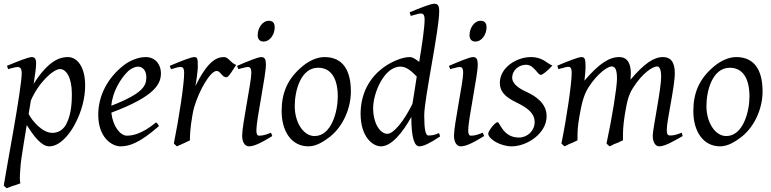

<svg xmlns="http://www.w3.org/2000/svg" viewBox="-23 -762 4121 1026"><path d="M170 -425C170 -450 160 -457 147 -457C129 -457 71 -434 14 -410L21 -392C28 -395 35 -397 41 -398C52 -401 63 -404 70 -404C81 -404 93 -401 93 -371C93 -288 8 155 -3 230L13 244C17 242 22 240 29 238C32 237 35 235 38 234L69 224C76 221 81 219 86 218C84 213 83 203 83 189C83 179 84 161 86 136C87 111 94 64 105 -3L120 -94C155 -38 197 20 240 20C296 20 345 -40 374 -92C415 -167 432 -241 432 -306C432 -404 390 -457 340 -457C302 -457 239 -444 157 -314C166 -371 170 -405 170 -425ZM298 -393C329 -393 361 -351 361 -260C361 -221 359 -157 335 -107C320 -72 292 -52 257 -52C204 -52 150 -114 130 -153L142 -225C185 -324 263 -393 298 -393Z M837 -371C837 -413 811 -457 755 -457C715 -457 668 -437 638 -413C552 -346 502 -251 502 -148C502 -25 577 20 620 20C666 20 720 5 826 -88C825 -93 818 -104 811 -108C734 -44 682 -37 655 -37C620 -37 580 -86 572 -160C808 -248 837 -315 837 -371ZM662 -382C681 -399 703 -406 714 -406C736 -406 759 -389 759 -349C759 -304 742 -263 572 -197C577 -267 619 -341 662 -382Z M1239 -415C1209 -426 1198 -457 1174 -457C1131 -457 1085 -431 1021 -302C1026 -325 1034 -387 1034 -401C1034 -446 1034 -457 1015 -457C998 -457 940 -434 884 -410L891 -392C911 -399 931 -404 941 -404C952 -404 961 -401 961 -371C961 -312 934 -134 906 5L922 20C926 18 931 16 938 13L967 0C970 -1 974 -3 977 -5C983 -8 988 -10 992 -12C992 -17 992 -23 992 -28C992 -59 1001 -137 1014 -187C1041 -280 1101 -383 1135 -383C1155 -383 1163 -349 1187 -349C1200 -349 1224 -394 1239 -415Z M1445 -616C1445 -639 1434 -651 1414 -651C1377 -651 1354 -609 1354 -574C1354 -553 1365 -540 1385 -540C1422 -540 1445 -581 1445 -616ZM1425 -53C1398 -42 1382 -37 1362 -37C1351 -37 1347 -46 1347 -66C1347 -123 1398 -359 1398 -416C1398 -445 1392 -457 1373 -457C1355 -457 1300 -434 1244 -410L1251 -392C1258 -395 1265 -397 1272 -398C1283 -401 1295 -404 1300 -404C1312 -404 1320 -401 1320 -371C1320 -324 1271 -95 1271 -37C1271 -2 1286 20 1307 20C1335 20 1372 2 1432 -35Z M1852 -273C1852 -381 1813 -457 1711 -457C1671 -457 1629 -437 1596 -410C1511 -341 1482 -262 1482 -168C1482 -61 1534 20 1625 20C1666 20 1705 -4 1740 -31C1813 -89 1852 -187 1852 -273ZM1782 -246C1782 -166 1748 -35 1658 -35C1598 -35 1552 -108 1552 -195C1552 -278 1584 -400 1677 -400C1744 -400 1782 -346 1782 -246Z M2323 -51C2300 -40 2283 -38 2266 -38C2251 -38 2244 -70 2244 -146C2244 -234 2324 -601 2324 -702C2324 -733 2316 -742 2297 -742C2280 -742 2222 -720 2166 -696L2172 -677C2180 -679 2187 -681 2194 -683C2206 -687 2219 -690 2224 -690C2236 -690 2246 -687 2246 -657C2246 -617 2233 -526 2217 -431C2201 -444 2183 -457 2167 -457C2128 -457 2077 -435 2040 -411C1947 -350 1904 -256 1904 -154C1904 -31 1968 20 2013 20C2070 20 2130 -56 2175 -137C2175 -17 2194 20 2218 20C2239 20 2274 4 2329 -33ZM2181 -207C2136 -116 2081 -47 2047 -47C2009 -47 1971 -101 1971 -185C1971 -262 2028 -406 2117 -406C2153 -406 2182 -375 2204 -353C2195 -297 2188 -246 2181 -207Z M2577 -616C2577 -639 2566 -651 2546 -651C2509 -651 2486 -609 2486 -574C2486 -553 2497 -540 2517 -540C2554 -540 2577 -581 2577 -616ZM2557 -53C2530 -42 2514 -37 2494 -37C2483 -37 2479 -46 2479 -66C2479 -123 2530 -359 2530 -416C2530 -445 2524 -457 2505 -457C2487 -457 2432 -434 2376 -410L2383 -392C2390 -395 2397 -397 2404 -398C2415 -401 2427 -404 2432 -404C2444 -404 2452 -401 2452 -371C2452 -324 2403 -95 2403 -37C2403 -2 2418 20 2439 20C2467 20 2504 2 2564 -35Z M2929 -412C2902 -420 2880 -457 2814 -457C2737 -457 2648 -401 2648 -319C2648 -277 2671 -245 2740 -213C2789 -188 2834 -161 2834 -109C2834 -64 2796 -27 2750 -27C2664 -27 2649 -109 2636 -109C2622 -109 2586 -62 2586 -48C2586 -20 2650 20 2711 20C2795 20 2898 -50 2898 -141C2898 -210 2840 -249 2786 -273C2734 -297 2714 -323 2714 -346C2714 -389 2752 -416 2788 -416C2831 -416 2849 -362 2867 -362C2876 -362 2903 -383 2929 -412Z M3620 -53C3593 -42 3577 -38 3558 -38C3547 -38 3540 -43 3540 -66C3540 -120 3583 -297 3583 -371C3583 -434 3558 -457 3520 -457C3471 -457 3421 -424 3346 -336C3347 -351 3348 -359 3348 -371C3348 -414 3335 -457 3286 -457C3232 -457 3178 -422 3100 -331C3103 -354 3106 -387 3106 -401C3106 -446 3103 -457 3084 -457C3068 -457 3011 -435 2955 -411L2961 -392C2968 -395 2975 -397 2982 -398C2994 -402 3006 -405 3013 -405C3024 -405 3032 -401 3032 -371C3032 -316 3005 -131 2977 5L2993 20C2997 18 3002 16 3009 13C3012 11 3015 9 3018 8L3038 0C3041 -1 3045 -3 3048 -5C3054 -8 3059 -10 3063 -12C3063 -17 3063 -23 3063 -29C3063 -53 3063 -85 3074 -144C3085 -206 3095 -252 3121 -294C3172 -374 3227 -407 3245 -407C3264 -407 3274 -391 3274 -342C3274 -295 3247 -128 3218 5L3234 20C3238 18 3243 16 3250 13C3253 11 3256 9 3259 8L3280 0C3283 -1 3287 -3 3290 -5C3296 -8 3301 -10 3306 -12C3306 -18 3306 -25 3306 -32C3306 -54 3306 -85 3315 -144C3326 -206 3331 -248 3360 -293C3411 -373 3465 -407 3489 -407C3501 -407 3510 -391 3510 -351C3510 -285 3465 -72 3465 -37C3465 -2 3480 20 3499 20C3527 20 3565 0 3625 -35Z M4052 -273C4052 -381 4013 -457 3911 -457C3871 -457 3829 -437 3796 -410C3711 -341 3682 -262 3682 -168C3682 -61 3734 20 3825 20C3866 20 3905 -4 3940 -31C4013 -89 4052 -187 4052 -273ZM3982 -246C3982 -166 3948 -35 3858 -35C3798 -35 3752 -108 3752 -195C3752 -278 3784 -400 3877 -400C3944 -400 3982 -346 3982 -246Z"/></svg>

Font: Oxford Ugaritic Clay
Style: Regular
Weight: 400
Designer: Jacob Thomas
Foundry: Bengal Creative Media Limited
Version: Version 1.000